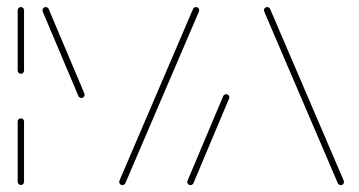

<svg xmlns="http://www.w3.org/2000/svg" viewBox="-20 -539 1044 559"><path d="M40.7 -0.4Q37 -0.4 34.3 -3.1Q31.5 -5.9 31.5 -9.6V-185.2Q31.5 -189.3 34.3 -191.9Q37 -194.4 40.7 -194.4Q44.8 -194.4 47.4 -191.9Q50 -189.3 50 -185.2V-9.6Q50 -5.9 47.4 -3.1Q44.8 -0.4 40.7 -0.4ZM40.7 -324.1Q37 -324.1 34.3 -326.9Q31.5 -329.6 31.5 -333.3V-509.3Q31.5 -513 34.3 -515.7Q37 -518.5 40.7 -518.5Q44.4 -518.5 47.2 -515.7Q50 -513 50 -509.3V-333.3Q50 -329.6 47.4 -326.9Q44.8 -324.1 40.7 -324.1Z M226.3 -263Q226.3 -259.3 223.7 -256.5Q221.1 -253.7 217 -253.7Q214.4 -253.7 212 -255.2Q209.6 -256.7 208.5 -258.9L106.3 -500.7Q103.7 -507 103.7 -509.3Q103.7 -513.3 106.5 -515.9Q109.3 -518.5 113 -518.5Q115.6 -518.5 118 -517Q120.4 -515.6 121.5 -513.3L223.7 -271.5Q226.3 -265.2 226.3 -263ZM336.3 0Q332.6 0 329.8 -2.8Q327 -5.6 327 -9.3Q327 -10.7 327.8 -13L542.2 -513.3Q543.3 -515.6 545.7 -517Q548.1 -518.5 550.7 -518.5Q554.8 -518.5 557.4 -515.9Q560 -513.3 560 -509.3Q560 -507.8 559.3 -505.6L344.8 -5.2Q343.7 -3 341.3 -1.5Q338.9 0 336.3 0Z M534.4 0Q530.7 0 528 -2.8Q525.2 -5.6 525.2 -9.3Q525.2 -11.5 525.9 -12.6L630 -259.6Q631.1 -261.9 633.5 -263.3Q635.9 -264.8 638.5 -264.8Q642.6 -264.8 645.2 -262.2Q647.8 -259.6 647.8 -255.6Q647.8 -253.3 647 -252.2L543 -5.2Q541.9 -3 539.4 -1.5Q537 0 534.4 0ZM981.5 -9.3Q981.5 -5.6 978.9 -2.8Q976.3 0 972.2 0Q969.6 0 967.2 -1.5Q964.8 -3 963.7 -5.2L751.1 -501.1Q748.5 -507.8 748.5 -509.3Q748.5 -513.3 751.3 -515.9Q754.1 -518.5 757.8 -518.5Q760.4 -518.5 762.8 -517Q765.2 -515.6 766.3 -513.3L978.9 -17.4Q981.5 -11.1 981.5 -9.3Z"/></svg>

Font: 26F Galaxy Sans Hairline
Style: Regular
Weight: 50
Designer: C₂₉H₂₅N₃O₅
Version: Version 1.100